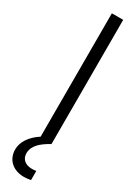

<svg xmlns="http://www.w3.org/2000/svg" viewBox="-267 -744 706 974"><g transform="rotate(30 86.0 -257.0)"><path d="M89.8 214.4C101.6 214.4 115.7 212.9 129.9 210.4V156.7C121.1 158.2 112.3 158.7 104.5 158.7C67.4 158.7 41.5 138.7 41.5 103.5C41.5 61 73.7 30.3 128.4 0V-727.5H62V-4.9C9.8 28.8 -17.6 71.8 -17.6 115.2C-17.6 174.8 25.9 214.4 89.8 214.4Z"/></g></svg>

Font: Guggenheim Sans Display Light
Style: Regular
Weight: 300
Designer: Modified by Tom Baber under direction of Pentagram Design 2023
Foundry: rsms
Version: Version 1.001;Glyphs 3.1.2 (3151)